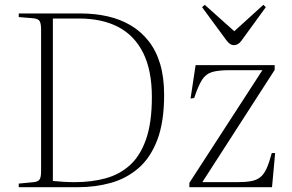

<svg xmlns="http://www.w3.org/2000/svg" viewBox="-20 -779 1215 799"><path d="M58 0V-15L120 -21Q139 -23 145 -32.5Q151 -42 151 -68V-655Q151 -681 145 -691Q139 -701 118 -703L58 -708V-723H315Q375 -723 428 -711Q481 -699 524 -673.5Q567 -648 598.5 -608Q630 -568 646.5 -512.5Q663 -457 663 -384Q663 -271 634.5 -196.5Q606 -122 556 -79Q506 -36 441.5 -18Q377 0 305 0ZM292 -21Q361 -21 419.5 -37Q478 -53 521 -92Q564 -131 588 -200Q612 -269 612 -375Q612 -486 576 -558.5Q540 -631 472.5 -666.5Q405 -702 308 -702H200V-26Q219 -24 243 -22.5Q267 -21 292 -21ZM768 0V-18L1072 -487H937Q888 -487 862 -479Q836 -471 820.5 -446.5Q805 -422 788 -371L773 -369L794 -508H1123V-488L822 -21H966Q1001 -21 1024 -25Q1047 -29 1062.5 -41Q1078 -53 1089 -77Q1100 -101 1111 -142H1125L1112 0ZM954 -591Q949 -591 943.5 -593Q938 -595 933 -599.5Q928 -604 921 -613L821 -749L832 -759L955 -649L1076 -759L1086 -749L985 -610Q979 -601 970.5 -596Q962 -591 954 -591Z"/></svg>

Font: Literata 60pt ExtraLight
Style: Regular
Weight: 250
Designer: Latin by Veronika Burian and Jose Scaglione. Greek by Irene Vlachou. Cyrillic by Vera Evstafieva.
Foundry: TypeTogether
Version: Version 3.103;gftools[0.9.29]